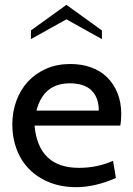

<svg xmlns="http://www.w3.org/2000/svg" viewBox="-20 -765 552 795"><path d="M478 -245H123Q139 -70 307 -70Q382 -70 448 -99L460 -28Q373 10 296 10Q234 10 184.5 -10Q135 -30 101 -64.5Q67 -99 49 -146.5Q31 -194 31 -249Q31 -302 48 -348Q65 -394 96 -427.5Q127 -461 171.5 -480.5Q216 -500 271 -500Q318 -500 357 -486Q396 -472 423.5 -445Q451 -418 466.5 -379.5Q482 -341 482 -293Q482 -265 478 -245ZM269 -420Q160 -420 131 -307H389Q389 -361 359 -390.5Q329 -420 269 -420ZM402 -603 255 -685 108 -603V-639L255 -745L402 -639Z"/></svg>

Font: Cabin
Style: Regular
Weight: 400
Designer: Pablo Impallari
Foundry: Pablo Impallari
Version: Version 1.007